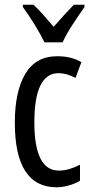

<svg xmlns="http://www.w3.org/2000/svg" viewBox="-20 -786 387 816"><path d="M221 10Q43 10 43 -265Q43 -397 87.5 -472Q132 -547 223 -547Q255 -547 280 -540.5Q305 -534 326 -522L301 -455Q263 -475 229 -475Q126 -475 126 -266Q126 -61 230 -61Q252 -61 274.5 -67.5Q297 -74 320 -86V-18Q299 -5 271.5 2.5Q244 10 221 10ZM169 -606Q153 -639 128 -680Q103 -721 77 -756V-766H122Q141 -749 163.5 -723.5Q186 -698 208 -672Q234 -702 251.5 -721Q269 -740 294 -766H339V-756Q317 -725 289.5 -683Q262 -641 246 -606Z"/></svg>

Font: Noto Sans Ethiopic ExtraCondensed
Style: Regular
Weight: 400
Width: 2
Designer: Monotype Design Team
Foundry: Monotype Imaging Inc.
Version: Version 2.102; ttfautohint (v1.8.4.7-5d5b)